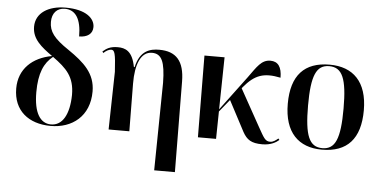

<svg xmlns="http://www.w3.org/2000/svg" viewBox="-61 -892 2488 1255"><g transform="rotate(5 1183.0 -264.5)"><path d="M288 10C432 11 544 -76 544 -238C544 -356 469 -423 364 -495C265 -561 233 -605 233 -668C233 -725 265 -761 317 -761C388 -761 425 -702 425 -589C478 -589 513 -613 513 -658C513 -714 456 -769 321 -769C209 -769 126 -718 126 -627C126 -546 187 -498 260 -446C133 -423 45 -343 45 -215C45 -68 147 9 288 10ZM290 0C222 -1 178 -64 178 -202C178 -327 210 -396 267 -441C359 -374 412 -323 412 -204C410 -76 367 1 290 0Z M990 240H1126L1121 -354C1120 -489 1065 -548 955 -548C898 -548 829 -534 804 -421H799C780 -525 732 -541 683 -541C633 -541 609 -525 585 -504L592 -495C609 -512 629 -521 642 -521C664 -521 671 -500 678 -379L670 0H806L803 -313C802 -438 836 -524 909 -524C973 -524 996 -473 998 -335Z M1256 0H1375L1378 -180L1444 -261L1550 -60C1577 -12 1606 9 1679 9C1736 9 1770 -13 1788 -29L1781 -38C1766 -26 1749 -12 1729 -12C1696 -12 1687 -32 1647 -103L1513 -344L1519 -352C1590 -437 1649 -458 1760 -435C1760 -505 1735 -540 1685 -540C1626 -540 1599 -492 1546 -419L1378 -194L1384 -536H1252Z M2070 10C2235 10 2321 -82 2321 -270C2321 -457 2227 -548 2073 -548C1908 -548 1822 -457 1822 -270C1822 -82 1916 10 2070 10ZM2072 0C1986 0 1955 -72 1955 -270C1955 -466 1986 -538 2071 -538C2157 -538 2188 -466 2188 -270C2188 -72 2157 0 2072 0Z"/></g></svg>

Font: Noto Serif Display SemiBold
Style: Regular
Weight: 600
Designer: Monotype Design Team
Foundry: Monotype Imaging Inc.
Version: Version 2.009